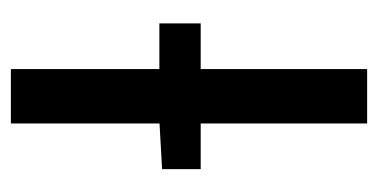

<svg xmlns="http://www.w3.org/2000/svg" viewBox="-191 -504 695 353"><g transform="rotate(-90 156.5 -327.5)"><path d="M22 -306V-377L111 -382H290V-306ZM106 0V-655H206V0Z"/></g></svg>

Font: Source Sans 3 ExtraLight Medium
Style: Regular
Weight: 500
Version: Version 3.052;hotconv 1.1.0;makeotfexe 2.6.0